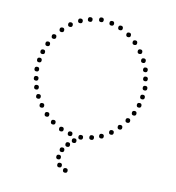

<svg xmlns="http://www.w3.org/2000/svg" viewBox="-77 -593 747 816"><g transform="rotate(10 296.0 -185.5)"><path d="M272 22Q262 22 262 12Q262 2 272 2Q282 2 282 12Q282 22 272 22ZM248 43Q238 43 238 33Q238 23 248 23Q258 23 258 33Q258 43 248 43ZM228 69Q218 69 218 59Q218 49 228 49Q238 49 238 59Q238 69 228 69ZM219 102Q209 102 209 92Q209 82 219 82Q229 82 229 92Q229 102 219 102ZM229 135Q219 135 219 125Q219 115 229 115Q239 115 239 125Q239 135 229 135ZM257 153Q247 153 247 143Q247 133 257 133Q267 133 267 143Q267 153 257 153ZM297 -504Q287 -504 287 -514Q287 -524 297 -524Q307 -524 307 -514Q307 -504 297 -504ZM343 -497Q333 -497 333 -507Q333 -517 343 -517Q353 -517 353 -507Q353 -497 343 -497ZM383 -484Q373 -484 373 -494Q373 -504 383 -504Q393 -504 393 -494Q393 -484 383 -484ZM422 -461Q412 -461 412 -471Q412 -481 422 -481Q432 -481 432 -471Q432 -461 422 -461ZM454 -433Q444 -433 444 -443Q444 -453 454 -453Q464 -453 464 -443Q464 -433 454 -433ZM503 -364Q493 -364 493 -374Q493 -384 503 -384Q513 -384 513 -374Q513 -364 503 -364ZM518 -327Q508 -327 508 -337Q508 -347 518 -347Q528 -347 528 -337Q528 -327 518 -327ZM530 -250Q520 -250 520 -260Q520 -270 530 -270Q540 -270 540 -260Q540 -250 530 -250ZM482 -399Q472 -399 472 -409Q472 -419 482 -419Q492 -419 492 -409Q492 -399 482 -399ZM525 -289Q515 -289 515 -299Q515 -309 525 -309Q535 -309 535 -299Q535 -289 525 -289ZM250 -497Q240 -497 240 -507Q240 -517 250 -517Q260 -517 260 -507Q260 -497 250 -497ZM210 -484Q200 -484 200 -494Q200 -504 210 -504Q220 -504 220 -494Q220 -484 210 -484ZM171 -461Q161 -461 161 -471Q161 -481 171 -481Q181 -481 181 -471Q181 -461 171 -461ZM139 -433Q129 -433 129 -443Q129 -453 139 -453Q149 -453 149 -443Q149 -433 139 -433ZM90 -364Q80 -364 80 -374Q80 -384 90 -384Q100 -384 100 -374Q100 -364 90 -364ZM75 -327Q65 -327 65 -337Q65 -347 75 -347Q85 -347 85 -337Q85 -327 75 -327ZM63 -250Q53 -250 53 -260Q53 -270 63 -270Q73 -270 73 -260Q73 -250 63 -250ZM111 -399Q101 -399 101 -409Q101 -419 111 -419Q121 -419 121 -409Q121 -399 111 -399ZM67 -290Q57 -290 57 -300Q57 -310 67 -310Q77 -310 77 -300Q77 -290 67 -290ZM297 -17Q307 -17 307 -7Q307 3 297 3Q287 3 287 -7Q287 -17 297 -17ZM343 -24Q353 -24 353 -14Q353 -4 343 -4Q333 -4 333 -14Q333 -24 343 -24ZM383 -37Q393 -37 393 -27Q393 -17 383 -17Q373 -17 373 -27Q373 -37 383 -37ZM422 -60Q432 -60 432 -50Q432 -40 422 -40Q412 -40 412 -50Q412 -60 422 -60ZM454 -88Q464 -88 464 -78Q464 -68 454 -68Q444 -68 444 -78Q444 -88 454 -88ZM503 -157Q513 -157 513 -147Q513 -137 503 -137Q493 -137 493 -147Q493 -157 503 -157ZM518 -194Q528 -194 528 -184Q528 -174 518 -174Q508 -174 508 -184Q508 -194 518 -194ZM482 -122Q492 -122 492 -112Q492 -102 482 -102Q472 -102 472 -112Q472 -122 482 -122ZM526 -231Q536 -231 536 -221Q536 -211 526 -211Q516 -211 516 -221Q516 -231 526 -231ZM250 -24Q260 -24 260 -14Q260 -4 250 -4Q240 -4 240 -14Q240 -24 250 -24ZM210 -37Q220 -37 220 -27Q220 -17 210 -17Q200 -17 200 -27Q200 -37 210 -37ZM171 -60Q181 -60 181 -50Q181 -40 171 -40Q161 -40 161 -50Q161 -60 171 -60ZM139 -88Q149 -88 149 -78Q149 -68 139 -68Q129 -68 129 -78Q129 -88 139 -88ZM90 -157Q100 -157 100 -147Q100 -137 90 -137Q80 -137 80 -147Q80 -157 90 -157ZM75 -194Q85 -194 85 -184Q85 -174 75 -174Q65 -174 65 -184Q65 -194 75 -194ZM111 -122Q121 -122 121 -112Q121 -102 111 -102Q101 -102 101 -112Q101 -122 111 -122ZM67 -231Q77 -231 77 -221Q77 -211 67 -211Q57 -211 57 -221Q57 -231 67 -231Z"/></g></svg>

Font: Raleway Dots
Style: Regular
Weight: 400
Designer: Matt McInerney, Pablo Impallari, Rodrigo Fuenzalida, Brenda Gallo
Foundry: Matt McInerney, Pablo Impallari, Rodrigo Fuenzalida, Brenda Gallo
Version: Version 1.000